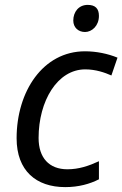

<svg xmlns="http://www.w3.org/2000/svg" viewBox="-20 -756 501 786"><path d="M247 10C302 10 348 -3 385 -22V-96C344 -77 303 -63 256 -63C181 -63 138 -110 138 -191C138 -343 215 -472 329 -472C372 -472 409 -459 436 -447L461 -520C422 -536 375 -546 328 -546C156 -546 48 -382 48 -190C48 -57 128 10 247 10ZM328 -625C356 -625 385 -650 385 -691C385 -721 370 -736 339 -736C302 -736 280 -707 280 -672C280 -643 301 -625 328 -625Z"/></svg>

Font: BC Sans
Style: Italic
Weight: 400
Italic angle: -12°
Designer: Monotype Design Team
Designer: Province of B.C.
Foundry: Monotype Imaging Inc.
Version: Version 2.000;GOOG;noto-source:20170915:90ef993387c0